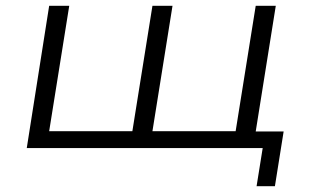

<svg xmlns="http://www.w3.org/2000/svg" viewBox="-20 -509 1068 660"><path d="M862 131 883 0H72L149 -489H218L149 -58H435L504 -489H573L504 -58H790L859 -489H928L859 -57H955L925 131Z"/></svg>

Font: Nunito Sans 10pt Expanded Light
Style: Italic
Weight: 300
Width: 7
Italic angle: -9°
Designer: Vernon Adams
Foundry: Vernon Adams
Version: Version 3.101;gftools[0.9.27]